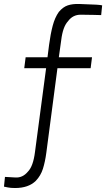

<svg xmlns="http://www.w3.org/2000/svg" viewBox="-41 -701 562 966"><path d="M-21 238 -16 189 37 192Q73 194 99 163Q126 136 135 64L191 -358H81L88 -413H198L206 -476Q213 -529 224 -571Q235 -613 255 -641Q276 -666 300 -674Q324 -682 357 -681Q420 -679 443.5 -677.5Q467 -676 473 -674L468 -625Q446 -625 432 -626L365 -627Q325 -627 301 -594Q275 -566 267 -499L255 -413H422L415 -358H248L192 68Q186 113 175 148Q164 183 139 209Q102 245 35 245Q12 245 -1.5 242Q-15 239 -21 238Z"/></svg>

Font: Bellota Text
Style: Italic
Weight: 400
Italic angle: -7.5°
Designer: Kemie Guaida
Foundry: Kemie Guaida
Version: Version 4.001